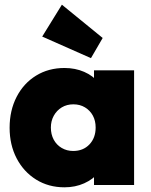

<svg xmlns="http://www.w3.org/2000/svg" viewBox="-20 -789 643 819"><path d="M255 10Q187 10 134 -23Q81 -56 51 -113.5Q21 -171 21 -244Q21 -318 51 -376Q81 -434 134 -466.5Q187 -499 255 -499Q301 -499 339 -482.5Q377 -466 401.5 -436Q426 -406 431 -368V-122Q426 -83 401.5 -53.5Q377 -24 339 -7Q301 10 255 10ZM292 -145Q335 -145 361.5 -173Q388 -201 388 -245Q388 -274 376 -296Q364 -318 342.5 -331Q321 -344 293 -344Q265 -344 243.5 -331Q222 -318 209.5 -295.5Q197 -273 197 -245Q197 -216 209 -193.5Q221 -171 243 -158Q265 -145 292 -145ZM381 0V-131L406 -251L381 -369V-489H552V0ZM368 -541 160 -633 244 -769 418 -627Z"/></svg>

Font: Outfit Thin ExtraBold
Style: Regular
Weight: 800
Version: Version 1.100;gftools[0.9.27]